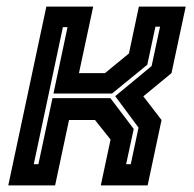

<svg xmlns="http://www.w3.org/2000/svg" viewBox="-20 -560 586 580"><path d="M5 0 120 -540H261.5L218.5 -339H297L369.5 -398.5L399.5 -540H541L498 -339L413 -269L468 -197.5L426 0H284.5L314 -138.5L267 -197.5H188.5L146.5 0ZM82 -64H96L138.5 -263.5H313.5L384 -170.5L361 -64H375L398.5 -174.5L328 -269.5L438 -360.5L463.5 -479.5H449.5L425 -364.5L318.5 -277.5H141.5L184 -478H170Z"/></svg>

Font: Tourney
Style: Bold Italic
Weight: 700
Italic angle: -12°
Version: Version 1.015